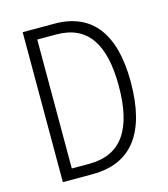

<svg xmlns="http://www.w3.org/2000/svg" viewBox="-107 -799 774 883"><g transform="rotate(-15 279.5 -357.0)"><path d="M504 -365C504 -594 413 -714 234 -714H83V0H225C411 0 504 -124 504 -365ZM446 -362C446 -156 376 -50 222 -50H139V-664H229C379 -664 446 -560 446 -362Z"/></g></svg>

Font: Noto Sans Thai Cond Light
Style: Regular
Weight: 300
Width: 3
Designer: Monotype Design Team
Foundry: Monotype Imaging Inc.
Version: Version 2.002